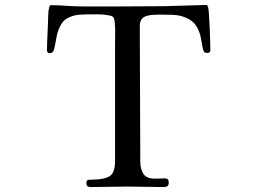

<svg xmlns="http://www.w3.org/2000/svg" viewBox="-20 -755 1040 776"><path d="M830 -551Q830 -541 818 -541Q812 -541 810 -542Q802 -545 799 -562.5Q796 -580 791.5 -603.5Q787 -627 773.5 -649.5Q760 -672 730 -684Q707 -694 677.5 -695Q648 -696 623 -696Q610 -696 592.5 -694.5Q575 -693 562 -686Q549 -679 546 -661Q545 -656 545 -650.5Q545 -645 545 -640Q545 -506 546 -371Q547 -236 547 -102Q547 -72 559.5 -52.5Q572 -33 605 -33Q616 -33 626.5 -33.5Q637 -34 647 -34Q662 -34 662 -18Q662 -6 656.5 -2.5Q651 1 640 1Q603 1 567 0Q531 -1 494 -1Q457 -1 420 0Q383 1 346 1Q329 1 329 -14Q329 -27 337 -28Q345 -29 354 -29Q398 -29 421.5 -42Q445 -55 445 -104Q445 -223 445 -342Q445 -461 445 -579Q445 -600 445.5 -620.5Q446 -641 444 -661Q443 -681 437 -686.5Q431 -692 413 -694Q395 -697 377.5 -697Q360 -697 342 -697Q322 -697 301 -695.5Q280 -694 262 -686Q239 -677 227 -656.5Q215 -636 210 -612.5Q205 -589 202 -570.5Q199 -552 194 -546Q188 -540 181 -540Q170 -540 170 -551Q170 -579 171.5 -607Q173 -635 174 -663Q175 -678 175 -694.5Q175 -711 179 -726L180 -730Q182 -734 186 -734Q218 -734 250 -731.5Q282 -729 314 -729H468Q512 -729 555.5 -729.5Q599 -730 642 -730Q686 -731 729.5 -732.5Q773 -734 816 -735Q819 -732 821 -726Q823 -721 824.5 -697Q826 -673 827.5 -642.5Q829 -612 829.5 -586Q830 -560 830 -551Z"/></svg>

Font: Kaisei HarunoUmi
Style: Regular
Weight: 400
Designer: Font-Kai, 金井和夫
Foundry: KAZUO KANAI
Version: Version 5.003